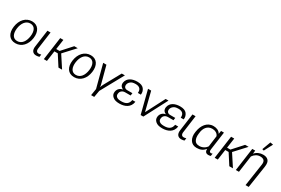

<svg xmlns="http://www.w3.org/2000/svg" viewBox="119 -2255 5638 3850"><g transform="rotate(30 2938.0 -330.0)"><path d="M233 10C377 10 477 -103 499 -263C522 -425 452 -540 309 -540C166 -540 63 -426 41 -262C19 -102 88 10 233 10ZM242 -46C135 -46 97 -142 113 -265C130 -388 194 -485 300 -485C406 -485 445 -389 428 -265C411 -141 349 -46 242 -46Z M718 15C747 15 774 9 790 3L798 -55C780 -48 762 -44 743 -44C718 -44 702 -52 693 -67C682 -82 679 -107 685 -141L738 -530H666L612 -141C603 -87 611 -48 630 -23C650 3 679 15 718 15Z M888 0H960L994 -241H1072L1227 0H1311L1132 -274L1368 -530H1287L1079 -300H1002L1035 -530H962Z M1592 10C1736 10 1836 -103 1858 -263C1881 -425 1811 -540 1668 -540C1525 -540 1422 -426 1400 -262C1378 -102 1447 10 1592 10ZM1601 -46C1494 -46 1456 -142 1472 -265C1489 -388 1553 -485 1659 -485C1765 -485 1804 -389 1787 -265C1770 -141 1708 -46 1601 -46Z M2070 151H2142L2169 -4L2459 -531H2386L2179 -155C2168 -135 2161 -120 2157 -109C2152 -99 2149 -90 2148 -82H2144C2144 -89 2144 -99 2142 -109C2140 -119 2136 -134 2131 -155L2031 -531H1956L2095 -4Z M2643 15C2772 15 2886 -38 2906 -177H2835C2819 -76 2752 -44 2656 -44C2619 -44 2574 -46 2545 -71C2523 -89 2516 -113 2520 -143C2524 -174 2535 -198 2557 -214C2576 -231 2603 -239 2638 -239H2760L2768 -297H2650C2622 -297 2603 -305 2588 -320C2574 -336 2569 -355 2572 -382C2577 -410 2591 -435 2617 -456C2642 -479 2679 -489 2733 -489C2828 -489 2869 -441 2860 -356H2929C2937 -406 2925 -451 2895 -490C2865 -528 2813 -547 2740 -547C2631 -547 2518 -506 2498 -386C2494 -352 2500 -324 2518 -302C2530 -286 2548 -274 2570 -267C2501 -254 2456 -213 2445 -142C2439 -96 2453 -60 2488 -30C2523 1 2573 15 2643 15Z M3403 -530 3177 -93 3068 -530H2995L3130 0H3192L3469 -530Z M3635 15C3764 15 3878 -38 3898 -177H3827C3811 -76 3744 -44 3648 -44C3611 -44 3566 -46 3537 -71C3515 -89 3508 -113 3512 -143C3516 -174 3527 -198 3549 -214C3568 -231 3595 -239 3630 -239H3752L3760 -297H3642C3614 -297 3595 -305 3580 -320C3566 -336 3561 -355 3564 -382C3569 -410 3583 -435 3609 -456C3634 -479 3671 -489 3725 -489C3820 -489 3861 -441 3852 -356H3921C3929 -406 3917 -451 3887 -490C3857 -528 3805 -547 3732 -547C3623 -547 3510 -506 3490 -386C3486 -352 3492 -324 3510 -302C3522 -286 3540 -274 3562 -267C3493 -254 3448 -213 3437 -142C3431 -96 3445 -60 3480 -30C3515 1 3565 15 3635 15Z M4076 15C4105 15 4132 9 4148 3L4156 -55C4138 -48 4120 -44 4101 -44C4076 -44 4060 -52 4051 -67C4040 -82 4037 -107 4043 -141L4096 -530H4024L3970 -141C3961 -87 3969 -48 3988 -23C4008 3 4037 15 4076 15Z M4429 10C4510 10 4571 -14 4622 -78H4623C4622 -47 4628 -25 4641 -9C4654 7 4674 15 4703 16C4725 16 4746 12 4758 7L4767 -51C4756 -47 4743 -43 4732 -43C4717 -43 4706 -48 4700 -58C4693 -67 4692 -84 4695 -110L4753 -530H4686L4674 -458H4672C4641 -518 4572 -540 4508 -540C4357 -540 4275 -409 4254 -273L4251 -257C4238 -178 4249 -115 4280 -65C4312 -15 4362 10 4429 10ZM4458 -50C4402 -50 4364 -69 4345 -107C4325 -144 4317 -194 4325 -255L4328 -279C4338 -385 4398 -481 4515 -481C4574 -481 4641 -452 4660 -391L4627 -141C4592 -84 4524 -50 4458 -50Z M4844 0H4916L4950 -241H5028L5183 0H5267L5088 -274L5324 -530H5243L5035 -300H4958L4991 -530H4918Z M5654 165H5727L5805 -349C5815 -419 5806 -469 5778 -498C5751 -527 5711 -541 5659 -541C5584 -541 5517 -512 5468 -455L5476 -531H5408L5334 0H5406L5460 -386C5496 -442 5556 -481 5624 -481C5665 -481 5694 -471 5713 -451C5732 -431 5738 -398 5731 -351ZM5624 -617 5726 -813 5658 -825 5585 -628Z"/></g></svg>

Font: Cheyenne Sans Light
Style: Italic
Weight: 300
Italic angle: -8.13011°
Designer: The Public Sans project authors (U.S. Web Design System), Libre Franklin designed by Pablo Impallari and Rodrigo Fuenzal
Foundry: The Cheyenne Sans Project Authors
Version: Version 2.007